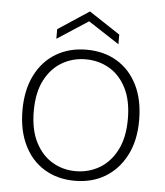

<svg xmlns="http://www.w3.org/2000/svg" viewBox="-51 -738 683 795"><g transform="rotate(5 290.5 -340.0)"><path d="M289 12Q217 12 162.5 -21Q108 -54 78 -115.5Q48 -177 48 -261Q48 -345 79 -406.5Q110 -468 165 -500.5Q220 -533 291 -533Q363 -533 417.5 -500.5Q472 -468 502.5 -407Q533 -346 533 -260Q533 -176 501.5 -115Q470 -54 415.5 -21Q361 12 289 12ZM289 -28Q343 -28 387.5 -54Q432 -80 459 -132Q486 -184 486 -261Q486 -339 459.5 -390.5Q433 -442 389 -467.5Q345 -493 291 -493Q238 -493 193.5 -467.5Q149 -442 122 -390.5Q95 -339 95 -261Q95 -184 121.5 -132Q148 -80 192 -54Q236 -28 289 -28ZM162 -567V-607L291 -692L420 -607V-567L291 -651Z"/></g></svg>

Font: DM Sans 10pt ExtraLight
Style: Regular
Weight: 250
Version: Version 4.004;gftools[0.9.30]